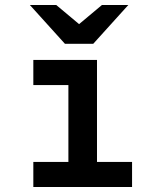

<svg xmlns="http://www.w3.org/2000/svg" viewBox="-20 -752 656 772"><path d="M255 0V-511H370V0ZM114 0V-101H511V0ZM114 -410V-511H330V-410ZM241 -576 100 -732H206L298 -655L390 -732H496L355 -576Z"/></svg>

Font: Overpass Mono Light
Style: Regular
Weight: 300
Monospace: yes
Designer: Delve Withrington, Dave Bailey
Foundry: Delve Fonts LLC
Version: Version 4.000